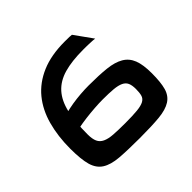

<svg xmlns="http://www.w3.org/2000/svg" viewBox="-164 -917 1132 1132"><g transform="rotate(-45 402.5 -351.0)"><path d="M410 7Q307.5 7 242.5 1.8Q177.5 -3.5 140.2 -27.5Q103 -51.5 89 -101Q75 -150.5 75 -239Q75 -342.5 98.8 -429Q122.5 -515.5 173.5 -577.8Q224.5 -640 305 -674.5Q385.5 -709 499 -709Q524 -709 537.8 -708.5Q551.5 -708 557 -707L638 -594Q631.5 -595 621.2 -595.8Q611 -596.5 598.5 -597Q586 -597.5 571.8 -597.8Q557.5 -598 542 -598Q446.5 -598 382.2 -579.5Q318 -561 279 -517.8Q240 -474.5 223.5 -403.2Q207 -332 207 -226Q207 -188 217 -166Q227 -144 250.8 -132.8Q274.5 -121.5 313.8 -118.8Q353 -116 412 -116Q474.5 -116 511.5 -119.8Q548.5 -123.5 567.8 -134Q587 -144.5 592.5 -163.8Q598 -183 598 -214Q598 -245 589.8 -263.8Q581.5 -282.5 560.5 -292.5Q539.5 -302.5 504.2 -305.8Q469 -309 415 -309Q384.5 -309 346.5 -306.2Q308.5 -303.5 271 -298.8Q233.5 -294 200.5 -287.5Q167.5 -281 146 -274V-379Q174.5 -391.5 207.8 -400.2Q241 -409 276.2 -414.8Q311.5 -420.5 347 -423.2Q382.5 -426 415 -426Q502 -426 562 -419.5Q622 -413 659.5 -391Q697 -369 713.5 -327Q730 -285 730 -214Q730 -138 717.5 -94Q705 -50 669.8 -27.5Q634.5 -5 572.2 1Q510 7 410 7Z"/></g></svg>

Font: Science Gothic
Style: Regular
Weight: 400
Designer: Thomas Phinney, Vassil Kateliev, Brandon Buerkle
Foundry: Font Detective LLC
Version: Version 1.018